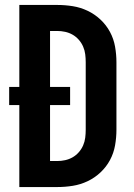

<svg xmlns="http://www.w3.org/2000/svg" viewBox="-20 -755 540 775"><path d="M58 0V-331H17V-404H58V-735H211Q243 -735 274 -730Q305 -725 333.5 -711.5Q362 -698 385.5 -676Q409 -654 424 -626Q439 -598 444.5 -566.5Q450 -535 450 -504V-231Q450 -200 444.5 -168.5Q439 -137 424 -109Q409 -81 385.5 -59Q362 -37 333.5 -23.5Q305 -10 274 -5Q243 0 211 0ZM182 -105H211Q227 -105 243 -108.5Q259 -112 273 -120Q287 -128 298 -140.5Q309 -153 315.5 -168Q322 -183 324 -199Q326 -215 326 -231V-504Q326 -520 324 -536Q322 -552 315.5 -567Q309 -582 298 -594.5Q287 -607 273 -615Q259 -623 243 -626.5Q227 -630 211 -630H182V-404H263V-331H182Z"/></svg>

Font: Iosevka Curly Extrabold
Style: Regular
Weight: 800
Monospace: yes
Designer: Belleve Invis
Foundry: Belleve Invis
Version: Version 22.1.2; ttfautohint (v1.8.4)